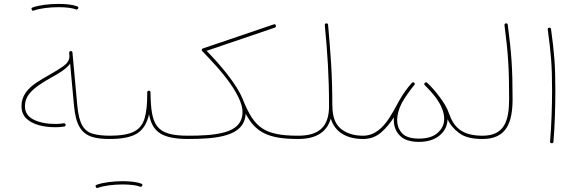

<svg xmlns="http://www.w3.org/2000/svg" viewBox="-20 -718 2949 973"><path d="M88.9 -181.2C88.9 -155.3 96.7 -134.3 112.8 -118.2C144.5 -86.4 200.7 -73.2 262.7 -73.2C277.8 -73.2 291 -74.7 305.2 -76.7C310.1 -77.1 312.5 -80.1 312.5 -84.5V-85.9C312 -90.8 309.1 -93.3 304.7 -93.3H303.2C289.1 -91.3 276.4 -89.8 262.7 -89.8C217.3 -89.8 179.7 -97.2 150.4 -111.8C121.1 -126.5 106.4 -148.9 106.4 -179.7C106.4 -202.6 113.3 -223.1 126.5 -240.2C152.8 -274.4 196.8 -300.8 239.3 -324.7C278.8 -346.7 316.4 -368.7 335.4 -395.5L355 -182.6C359.4 -133.8 369.1 -97.2 383.8 -73.2C413.1 -24.9 462.9 -13.7 536.6 -13.7H537.1C542.5 -13.7 545.4 -16.6 545.4 -22C545.4 -27.3 542.5 -30.3 537.1 -30.3H536.6C502 -30.3 473.6 -33.7 450.7 -40C427.7 -46.4 409.7 -60.1 397 -82C384.3 -104 376 -138.2 371.6 -184.6L347.2 -451.7C346.7 -456.5 343.8 -459 339.4 -459H337.9C333 -458.5 330.6 -455.6 330.6 -451.2V-449.7L332 -432.6C331.5 -413.6 321.3 -397 301.3 -382.8C281.2 -368.7 257.8 -354 231.9 -339.8C209.5 -327.6 187.5 -314 165.5 -299.8C121.6 -270.5 88.9 -233.4 88.9 -181.2ZM140.6 -669.4C142.1 -665.5 144.5 -663.6 147.5 -663.6C148.9 -663.6 149.9 -664.1 151.4 -664.6C182.1 -675.8 231.4 -681.6 276.9 -681.6C313.5 -681.6 347.2 -677.7 365.2 -670.4C366.2 -669.9 367.2 -669.4 368.2 -669.4C370.6 -669.4 374.5 -671.9 376 -675.3C376.5 -676.8 377 -678.2 377 -679.2C377 -682.6 375 -684.6 371.1 -686C349.1 -694.3 314 -698.2 276.9 -698.2C230.5 -698.2 179.2 -692.4 145.5 -680.2C141.6 -679.2 139.6 -677.2 139.6 -673.8C139.6 -672.4 140.1 -670.9 140.6 -669.4Z M528.3 -22C528.3 -16.6 531.2 -13.7 537.1 -13.7C600.1 -13.7 646 -23.4 675.8 -42.5C705.6 -61.5 725.1 -93.8 735.4 -139.2C743.2 -92.8 762.2 -60.5 792 -42C821.8 -22.9 868.7 -13.7 932.6 -13.7H933.1C938.5 -13.7 941.4 -16.6 941.4 -22C941.4 -27.3 938.5 -30.3 933.1 -30.3H932.6C767.6 -30.3 745.1 -84.5 742.7 -250C742.7 -254.9 740.2 -257.8 735.4 -258.3C729 -258.3 726.1 -255.4 726.1 -249.5V-239.3C726.1 -189 721.7 -147.9 712.4 -117.2C703.1 -85.9 684.6 -63.5 657.7 -50.3C630.4 -37.1 590.3 -30.3 537.1 -30.3C531.2 -30.3 528.3 -27.3 528.3 -22ZM465.3 229C466.8 232.9 469.2 234.9 472.2 234.9C473.6 234.9 474.6 234.4 476.1 233.9C506.8 222.7 556.2 216.8 601.6 216.8C638.2 216.8 671.9 220.7 689.9 228C690.9 228.5 691.9 229 692.9 229C695.3 229 699.2 226.6 700.7 223.1C701.2 221.7 701.7 220.2 701.7 219.2C701.7 215.8 699.7 213.9 695.8 212.4C673.8 204.1 638.7 200.2 601.6 200.2C555.2 200.2 503.9 206.1 470.2 218.3C466.3 219.2 464.4 221.2 464.4 224.6C464.4 226.1 464.8 227.5 465.3 229Z M924.8 -22C924.8 -16.6 927.7 -13.7 933.1 -13.7C1002.9 -13.7 1073.2 -16.6 1128.9 -33.7C1184.6 -50.8 1221.7 -83 1225.1 -141.6C1274.9 -47.4 1338.9 -13.7 1490.7 -13.7H1491.2C1496.6 -13.7 1499.5 -16.6 1499.5 -22C1499.5 -27.3 1496.6 -30.3 1491.2 -30.3H1490.7C1317.4 -30.3 1268.6 -72.8 1213.4 -207.5C1181.6 -292 1090.3 -396 1026.9 -460.4L1371.6 -577.6C1376 -579.1 1378.4 -581.5 1378.4 -585C1378.4 -586.4 1378.4 -587.4 1377.9 -588.9C1376.5 -593.3 1374 -595.2 1370.6 -595.2C1369.1 -595.2 1368.2 -594.7 1366.7 -594.2L1008.8 -472.7C1004.4 -471.2 1002.4 -468.8 1002.4 -464.4C1002.4 -462.4 1003.4 -460.4 1005.4 -458.5C1026.9 -436.5 1050.3 -411.6 1076.2 -382.8C1127 -325.7 1174.8 -261.7 1196.8 -205.6C1197.3 -204.1 1197.8 -203.1 1198.2 -201.7C1205.6 -182.6 1209 -166 1209 -150.9C1209 -94.2 1173.8 -63.5 1120.1 -48.3C1066.4 -32.7 998 -30.3 933.1 -30.3C927.7 -30.3 924.8 -27.3 924.8 -22Z M1482.9 -22C1482.9 -16.6 1485.8 -13.7 1491.2 -13.7C1579.1 -13.7 1636.2 -46.4 1656.2 -117.2C1678.2 -45.4 1740.2 -13.7 1819.8 -13.7H1820.3C1825.7 -13.7 1828.6 -16.6 1828.6 -22C1828.6 -27.3 1825.7 -30.3 1820.3 -30.3H1819.8C1773.4 -30.3 1736.3 -42 1707.5 -65.4C1678.7 -88.9 1664.6 -127 1664.6 -180.2C1664.6 -181.2 1664.6 -182.1 1664.1 -182.6C1664.1 -258.3 1662.1 -327.6 1658.2 -391.6C1654.3 -455.6 1648.9 -522.5 1642.6 -592.3C1642.1 -597.2 1639.2 -599.6 1634.8 -599.6H1633.3C1628.4 -599.1 1626 -596.2 1626 -591.8V-590.3C1639.6 -448.7 1647.5 -332.5 1647.5 -180.2C1647.5 -74.2 1594.7 -30.3 1491.2 -30.3C1485.8 -30.3 1482.9 -27.3 1482.9 -22Z M1812 -22C1812 -16.6 1814.9 -13.7 1820.3 -13.7C1856 -13.7 1886.2 -24.9 1911.6 -46.9C1936.5 -68.8 1958 -94.7 1976.1 -123.5C1975.6 -119.1 1975.6 -114.7 1975.6 -110.4C1975.6 -78.1 1985.8 -51.8 2006.3 -30.8C2026.4 -9.8 2058.6 1 2103 1C2147.5 1 2182.6 -10.3 2208.5 -32.2C2234.4 -54.2 2247.6 -81.5 2248 -114.3C2260.7 -86.4 2280.3 -63 2307.1 -43.5C2333.5 -23.4 2372.6 -13.7 2424.8 -13.7H2425.3C2430.7 -13.7 2433.6 -16.6 2433.6 -22C2433.6 -27.3 2430.7 -30.3 2425.3 -30.3H2424.8C2315.9 -30.3 2278.3 -78.6 2255.9 -142.1C2245.6 -171.4 2227.5 -202.1 2202.1 -234.4C2186.5 -255.4 2167.5 -276.9 2145 -298.3C2143.6 -299.8 2142.1 -300.3 2140.1 -300.8H2139.2C2136.7 -300.8 2134.8 -299.8 2133.3 -298.3L2132.8 -297.9C2130.9 -295.9 2129.9 -293.9 2129.9 -292C2129.9 -290 2130.9 -288.1 2133.3 -285.6L2140.1 -278.8C2157.7 -260.7 2172.9 -244.1 2185.1 -228C2215.8 -187.5 2231 -149.9 2231 -115.2C2231 -88.4 2220.2 -64.9 2198.7 -45.4C2176.8 -25.4 2145 -15.6 2103 -15.6C2062.5 -15.6 2033.7 -24.9 2017.6 -43C2001 -61 1992.7 -83.5 1992.7 -110.4C1992.7 -136.2 2000.5 -165 2016.6 -196.8C2034.2 -228 2060.1 -263.7 2079.6 -287.1C2081.1 -289.6 2082 -291.5 2082 -293C2082 -295.4 2081.1 -297.4 2079.1 -298.8C2077.6 -300.3 2075.7 -300.8 2073.2 -300.8C2070.8 -300.8 2068.4 -299.8 2066.9 -297.9C2043 -270.5 2023.9 -244.1 2009.8 -219.2C2004.4 -210.9 2000 -202.6 1996.1 -195.3C1982.9 -169.9 1968.3 -144.5 1952.1 -119.1C1918.9 -68.4 1877 -30.3 1820.3 -30.3C1814.9 -30.3 1812 -27.3 1812 -22Z M2417 -22C2417 -16.6 2419.9 -13.7 2425.3 -13.7C2546.9 -13.7 2577.6 -96.2 2577.6 -216.8C2577.6 -373 2571.8 -450.2 2553.2 -592.3C2552.7 -597.2 2549.8 -599.6 2545.4 -599.6H2543.9C2539.1 -599.1 2536.6 -596.2 2536.6 -591.8V-590.3C2555.2 -448.2 2560.1 -372.1 2560.1 -216.8C2560.1 -103.5 2534.7 -30.3 2425.3 -30.3C2419.9 -30.3 2417 -27.3 2417 -22Z M2755.9 -568.4C2772 -448.7 2777.8 -389.6 2777.8 -259.3C2777.8 -180.7 2774.4 -79.1 2767.6 -1V0.5C2767.6 4.9 2770 7.3 2775.4 7.8H2776.9C2781.2 7.8 2784.2 5.4 2784.7 0C2791.5 -79.6 2794.4 -180.2 2794.4 -259.3C2794.4 -390.6 2788.6 -451.2 2772.5 -570.3C2772 -575.2 2769 -577.6 2764.6 -577.6H2763.2C2758.3 -577.1 2755.9 -574.2 2755.9 -569.8V-568.4Z"/></svg>

Font: Mikhak Thin
Style: Regular
Weight: 100
Designer: Amin Abedi
Version: Version 3.2